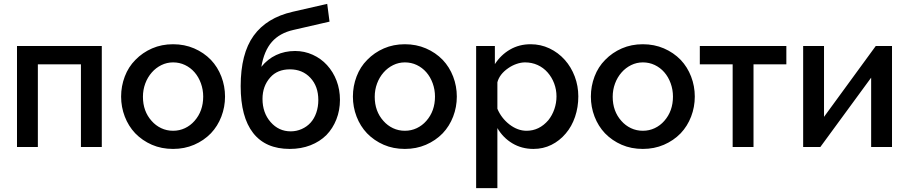

<svg xmlns="http://www.w3.org/2000/svg" viewBox="-20 -761 4707 994"><path d="M68 -523V0H176V-428H399V0H507V-523Z M1072 -71Q1107 -108 1126 -157.5Q1145 -207 1145 -261Q1145 -315 1126 -364.5Q1107 -414 1072 -451Q1035 -489 985 -510.5Q935 -532 876 -532Q817 -532 767.5 -510.5Q718 -489 681 -451Q645 -415 626 -365Q607 -315 607 -261Q607 -207 626 -157.5Q645 -108 680 -71Q717 -33 766.5 -11.5Q816 10 876 10Q935 10 985 -11.5Q1035 -33 1072 -71ZM766 -386Q787 -410 815.5 -424Q844 -438 876 -438Q909 -438 937.5 -424.5Q966 -411 987 -387Q1008 -363 1020 -330Q1032 -297 1032 -261Q1032 -186 987 -135Q966 -111 937.5 -97.5Q909 -84 876 -84Q843 -84 814.5 -97.5Q786 -111 765 -135Q720 -185 720 -260Q720 -296 732 -328.5Q744 -361 766 -386Z M1674 -741 1495 -700Q1360 -669 1293 -576Q1226 -483 1226 -315Q1226 -155 1290.5 -72.5Q1355 10 1480 10Q1539 10 1587.5 -9Q1636 -28 1670 -62Q1703 -96 1721.5 -143Q1740 -190 1740 -244Q1740 -297 1722.5 -343Q1705 -389 1673 -424Q1642 -458 1599 -477.5Q1556 -497 1508 -497Q1454 -497 1409.5 -476Q1365 -455 1333 -415Q1347 -498 1387.5 -544Q1428 -590 1499 -606L1686 -649ZM1379 -360Q1416 -402 1481 -402Q1546 -402 1587 -358Q1628 -314 1628 -243Q1628 -208 1617.5 -177.5Q1607 -147 1588 -126Q1569 -105 1542 -93Q1515 -81 1485 -81Q1423 -81 1381 -129Q1339 -177 1339 -249Q1339 -315 1379 -360Z M2272 -71Q2307 -108 2326 -157.5Q2345 -207 2345 -261Q2345 -315 2326 -364.5Q2307 -414 2272 -451Q2235 -489 2185 -510.5Q2135 -532 2076 -532Q2017 -532 1967.5 -510.5Q1918 -489 1881 -451Q1845 -415 1826 -365Q1807 -315 1807 -261Q1807 -207 1826 -157.5Q1845 -108 1880 -71Q1917 -33 1966.5 -11.5Q2016 10 2076 10Q2135 10 2185 -11.5Q2235 -33 2272 -71ZM1966 -386Q1987 -410 2015.5 -424Q2044 -438 2076 -438Q2109 -438 2137.5 -424.5Q2166 -411 2187 -387Q2208 -363 2220 -330Q2232 -297 2232 -261Q2232 -186 2187 -135Q2166 -111 2137.5 -97.5Q2109 -84 2076 -84Q2043 -84 2014.5 -97.5Q1986 -111 1965 -135Q1920 -185 1920 -260Q1920 -296 1932 -328.5Q1944 -361 1966 -386Z M2909 -70Q2940 -106 2957 -156Q2974 -206 2974 -262Q2974 -316 2955.5 -365Q2937 -414 2904 -451Q2870 -489 2824.5 -510.5Q2779 -532 2727 -532Q2668 -532 2620.5 -504.5Q2573 -477 2542 -429V-523H2445V213H2555V-98Q2584 -48 2632.5 -19Q2681 10 2742 10Q2792 10 2834.5 -11Q2877 -32 2909 -70ZM2617 -117Q2575 -150 2555 -198V-335Q2566 -377 2611 -408Q2631 -422 2654 -430Q2677 -438 2698 -438Q2733 -438 2763 -424.5Q2793 -411 2815 -386Q2837 -361 2849 -329Q2861 -297 2861 -262Q2861 -228 2850 -196Q2839 -164 2819 -139Q2772 -84 2706 -84Q2660 -84 2617 -117Z M3504 -71Q3539 -108 3558 -157.5Q3577 -207 3577 -261Q3577 -315 3558 -364.5Q3539 -414 3504 -451Q3467 -489 3417 -510.5Q3367 -532 3308 -532Q3249 -532 3199.5 -510.5Q3150 -489 3113 -451Q3077 -415 3058 -365Q3039 -315 3039 -261Q3039 -207 3058 -157.5Q3077 -108 3112 -71Q3149 -33 3198.5 -11.5Q3248 10 3308 10Q3367 10 3417 -11.5Q3467 -33 3504 -71ZM3198 -386Q3219 -410 3247.5 -424Q3276 -438 3308 -438Q3341 -438 3369.5 -424.5Q3398 -411 3419 -387Q3440 -363 3452 -330Q3464 -297 3464 -261Q3464 -186 3419 -135Q3398 -111 3369.5 -97.5Q3341 -84 3308 -84Q3275 -84 3246.5 -97.5Q3218 -111 3197 -135Q3152 -185 3152 -260Q3152 -296 3164 -328.5Q3176 -361 3198 -386Z M4051 -428V-523H3603V-428H3773V0H3881V-428Z M4138 -523V0H4227L4490 -359V0H4598V-523H4514L4246 -156V-523Z"/></svg>

Font: RT Raleway SemiBold
Style: Regular
Weight: 400
Designer: Matt McInerney, Pablo Impallari, Rodrigo Fuenzalida — Edited by Milan Moffatt in April 2016
Foundry: Matt McInerney, Pablo Impallari, Rodrigo Fuenzalida — Edited by Milan Moffatt in April 2016
Version: Version 3.001